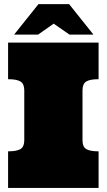

<svg xmlns="http://www.w3.org/2000/svg" viewBox="-20 -930 528 950"><path d="M20 0V-181.2Q63 -181.2 81.5 -192.6Q100.1 -204.1 100.1 -235.8V-482.9Q100.1 -515.1 81.5 -526.6Q63 -538.1 20 -538.1V-719.2H467.8V-538.1Q424.8 -538.1 406.5 -526.6Q388.2 -515.1 388.2 -482.9V-235.8Q388.2 -204.1 406.5 -192.6Q424.8 -181.2 467.8 -181.2V0ZM170.4 -909.7H321.8L442.4 -758.8H323.7L245.6 -813L168.5 -758.8H49.8Z"/></svg>

Font: Ultra
Style: Regular
Weight: 400
Designer: Astigmatic (AOETI)
Foundry: Astigmatic (AOETI)
Version: Version 1.001